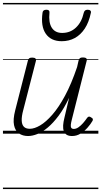

<svg xmlns="http://www.w3.org/2000/svg" viewBox="-20 -905 686 1300"><path d="M170 16Q134 16 108.5 -1.5Q83 -19 75 -57.5Q67 -96 83 -158L169 -495Q172 -506 178 -510.5Q184 -515 198 -515Q214 -515 220 -509Q226 -503 223 -492L137 -158Q126 -117 127 -89Q128 -61 141.5 -47Q155 -33 182 -33Q213 -33 252 -56Q291 -79 334 -128Q377 -177 420 -256.5Q463 -336 502 -451L512 -495Q516 -508 522 -512Q528 -516 542 -516Q557 -516 563.5 -510.5Q570 -505 567 -494L467 -98Q461 -75 459.5 -60.5Q458 -46 463 -39Q468 -32 479 -32Q495 -32 511 -43Q527 -54 542 -71Q557 -88 570 -107Q576 -115 582.5 -115.5Q589 -116 597 -110Q607 -105 608.5 -98.5Q610 -92 606 -86Q594 -65 573 -41Q552 -17 525.5 -0.5Q499 16 468 16Q445 16 431.5 7.5Q418 -1 412 -17.5Q406 -34 407.5 -56.5Q409 -79 416 -107L448 -243Q414 -171 377 -121.5Q340 -72 303.5 -41.5Q267 -11 233 2.5Q199 16 170 16ZM398 -626Q325 -626 290 -676.5Q255 -727 268 -819Q269 -829 275.5 -834Q282 -839 294 -839Q306 -839 311 -834Q316 -829 315 -819Q308 -753 330.5 -717.5Q353 -682 401 -682Q456 -682 494.5 -718.5Q533 -755 547 -818Q550 -829 556 -834Q562 -839 574 -839Q586 -839 592 -833Q598 -827 595 -817Q582 -754 554 -711.5Q526 -669 486.5 -647.5Q447 -626 398 -626ZM0 365H646V375H0ZM0 -20H646V0H0ZM0 -505H646V-500H0ZM0 -885H646V-875H0Z"/></svg>

Font: Playwrite IS Guides
Style: Regular
Weight: 400
Designer: Veronika Burian, José Scaglione
Foundry: TypeTogether
Version: Version 1.003